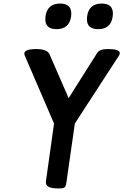

<svg xmlns="http://www.w3.org/2000/svg" viewBox="-20 -1044 694 1080"><path d="M318 -1024Q381 -1024 381 -968Q381 -961 380 -952Q370 -880 298 -880Q235 -880 235 -936Q235 -943 236 -952Q246 -1024 318 -1024ZM552 -1024Q615 -1024 615 -968Q615 -961 614 -952Q604 -880 532 -880Q469 -880 469 -936Q469 -943 470 -952Q480 -1024 552 -1024ZM309 16Q238 16 238 -17Q238 -19 238 -22L284 -349L119 -732Q117 -738 117 -743Q117 -768 184.5 -768Q252 -768 262 -731L366 -492L519 -734Q529 -754 544 -761Q559 -768 589 -768Q654 -768 654 -745Q654 -739 649 -731L401 -349L354 -21Q351 3 344 9.5Q337 16 309 16Z"/></svg>

Font: Chau Philomene One
Style: Italic
Weight: 400
Designer: Vicente Lamonaca
Foundry: TipoType
Version: Version 1.002